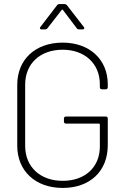

<svg xmlns="http://www.w3.org/2000/svg" viewBox="-20 -918 610 946"><path d="M185 -773H201C206 -773 211 -775 214 -779L284 -869C286 -872 289 -871 290 -869L358 -779C361 -774 366 -773 371 -773H387C395 -773 398 -779 393 -785L310 -892C307 -896 302 -898 297 -898H274C269 -898 264 -897 261 -892L179 -785C174 -779 177 -773 185 -773ZM289 8C422 8 511 -73 511 -203V-334C511 -340 507 -344 501 -344H305C299 -344 295 -340 295 -334V-319C295 -313 299 -309 305 -309H468C470 -309 472 -307 472 -305V-196C472 -94 399 -27 289 -27C178 -27 104 -96 104 -199V-501C104 -604 177 -673 289 -673C398 -673 472 -604 472 -503V-488C472 -482 476 -478 482 -478H501C507 -478 511 -482 511 -488V-503C511 -624 422 -708 289 -708C154 -708 65 -625 65 -500V-200C65 -76 154 8 289 8Z"/></svg>

Font: Barlow ExtraLight
Style: Regular
Weight: 275
Designer: Jeremy Tribby
Foundry: Tribby Type
Version: Version 1.422;hotconv 1.0.109;makeotfexe 2.5.65596